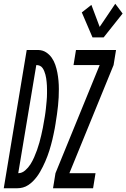

<svg xmlns="http://www.w3.org/2000/svg" viewBox="-64 -1001 672 1021"><path d="M428 -802 371 -935 422 -975 466 -858 549 -981 588 -929 487 -802ZM218 0 231 -80 466 -655H327L340 -735H553L540 -655L305 -80H444L431 0ZM-44 0 78 -735H142Q164 -734 181.5 -722.5Q199 -711 211 -694Q223 -677 230 -656.5Q237 -636 241 -615Q245 -594 247 -572Q249 -550 249 -527.5Q249 -505 248 -483Q247 -461 244.5 -438.5Q242 -416 239 -393.5Q236 -371 232 -348V-347Q230 -332 227 -317.5Q224 -303 221 -288Q218 -273 214.5 -258.5Q211 -244 207 -229.5Q203 -215 198.5 -200.5Q194 -186 188.5 -171.5Q183 -157 177 -143Q171 -129 164 -115Q157 -101 149 -87Q141 -73 131.5 -60.5Q122 -48 111 -37Q100 -26 86.5 -17Q73 -8 58 -4Q43 0 29 0ZM33 -80Q53 -80 70 -95Q87 -110 98 -127.5Q109 -145 117.5 -164.5Q126 -184 133 -203.5Q140 -223 145.5 -243Q151 -263 155.5 -282.5Q160 -302 164 -322Q168 -342 171 -362Q173 -372 174.5 -382Q176 -392 177.5 -402.5Q179 -413 180 -423Q181 -433 182 -443.5Q183 -454 184 -464Q185 -474 185.5 -484.5Q186 -495 186 -505Q186 -515 186 -525Q186 -535 185.5 -545Q185 -555 184 -565Q183 -575 181.5 -585Q180 -595 177.5 -604Q175 -613 171.5 -622Q168 -631 162.5 -639Q157 -647 148.5 -651Q140 -655 129 -655Z"/></svg>

Font: Iosevka SS04 Medium Oblique
Style: Regular
Weight: 500
Italic angle: -9°
Monospace: yes
Designer: Belleve Invis
Foundry: Belleve Invis
Version: Version 19.0.0; ttfautohint (v1.8.4)